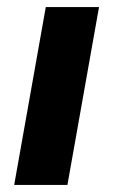

<svg xmlns="http://www.w3.org/2000/svg" viewBox="-20 -521 319 541"><path d="M20 0 109 -501H259L170 0Z"/></svg>

Font: DM Sans 18pt Black
Style: Italic
Weight: 900
Italic angle: -10°
Designer: Colophon Foundry, Jonny Pinhorn
Foundry: Colophon Foundry
Version: Version 4.004;gftools[0.9.30]